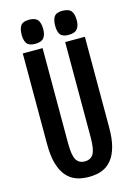

<svg xmlns="http://www.w3.org/2000/svg" viewBox="-149 -1101 833 1184"><g transform="rotate(-15 267.5 -509.0)"><path d="M267.1 7.3Q245.6 7.3 219 3.2Q192.4 -1 166 -14.9Q139.6 -28.8 117.7 -57.4Q95.7 -85.9 82.3 -134.3Q68.8 -182.6 68.8 -256.3V-834H195.3V-226.6Q195.3 -148.9 212.6 -120.4Q230 -91.8 267.1 -91.8Q304.7 -91.8 322 -120.4Q339.4 -148.9 339.4 -226.6V-834H465.3V-256.3Q465.3 -182.6 451.9 -134.3Q438.5 -85.9 416.5 -57.4Q394.5 -28.8 368.2 -14.9Q341.8 -1 315.4 3.2Q289.1 7.3 267.1 7.3ZM158.7 -871.1Q120.6 -871.1 106.2 -890.1Q91.8 -909.2 91.8 -945.8Q91.8 -984.9 106 -1004.9Q120.1 -1024.9 158.7 -1024.9Q198.7 -1024.9 214.1 -1005.6Q229.5 -986.3 229.5 -945.8Q229.5 -910.6 214.1 -890.9Q198.7 -871.1 158.7 -871.1ZM372.1 -871.1Q334 -871.1 319.8 -890.1Q305.7 -909.2 305.7 -945.8Q305.7 -984.9 319.6 -1004.9Q333.5 -1024.9 372.1 -1024.9Q412.1 -1024.9 427.7 -1005.6Q443.4 -986.3 443.4 -945.8Q443.4 -910.6 427.7 -890.9Q412.1 -871.1 372.1 -871.1Z"/></g></svg>

Font: Fjalla One
Style: Regular
Weight: 400
Designer: Irina Smirnova, Eben Sorkin
Foundry: Sorkin Type
Version: Version 1.002; ttfautohint (v1.8.4.7-5d5b);gftools[0.9.25]